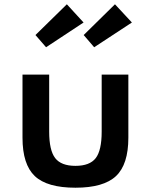

<svg xmlns="http://www.w3.org/2000/svg" viewBox="-20 -860 704 896"><path d="M332 16Q463.5 16 521.2 -38.2Q579 -92.5 579 -217.5V-512H454.5V-245.5Q454.5 -158.5 426.8 -122.2Q399 -86 332 -86Q265.5 -86 237.5 -122.2Q209.5 -158.5 209.5 -245.5V-512H85V-217.5Q85 -92.5 142.5 -38.2Q200 16 332 16ZM419.5 -639.5 595.5 -755 516.5 -840 370.5 -696.5ZM195 -639.5 370 -755 292 -840 145.5 -696.5Z"/></svg>

Font: Spartan SemiBold
Style: Regular
Weight: 600
Designer: Matt Bailey, Mirko Velimirovic
Foundry: Matt Bailey
Version: Version 1.003; ttfautohint (v1.8.3)